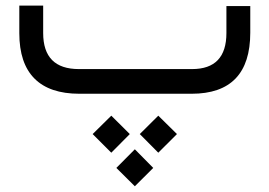

<svg xmlns="http://www.w3.org/2000/svg" viewBox="-20 -334 960 684"><path d="M261.2 -87.9H664.1Q786.6 -87.9 786.6 -216.3V-312.5H871.6V-217.8Q871.6 0 662.6 0H262.7Q156.7 0 102.8 -54.2Q48.8 -108.4 48.8 -215.8V-314H133.8V-216.3Q133.8 -87.9 261.2 -87.9ZM394.5 264.2 460.4 197.8 525.9 264.2 460.4 329.6ZM478 143.6 543.9 78.1 610.4 143.6 543.9 210ZM310.1 143.6 376.5 78.1 442.4 143.6 376.5 210Z"/></svg>

Font: Shabnam FD
Style: Regular
Weight: 400
Foundry: DejaVu fonts team - Redesigned by Saber Rastikerdar - Based on Vazir font
Version: Version 5.00;October 20, 2019;FontCreator 12.0.0.2547 64-bit